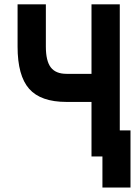

<svg xmlns="http://www.w3.org/2000/svg" viewBox="-20 -713 626 875"><path d="M283.2 -248.5Q165.5 -248.5 112.8 -308.3Q60.1 -368.2 60.1 -500.5V-693.4H189V-500.5Q189 -435.5 211.4 -406Q233.9 -376.5 283.2 -376.5H397V-693.4H525.9V-118.7H574.7V141.6H446.8V0H397V-248.5Z"/></svg>

Font: Caskaydia Cove
Style: Bold
Weight: 700
Monospace: yes
Designer: Aaron Bell
Foundry: Saja Typeworks
Version: Version 4.300; ttfautohint (v1.8.3)